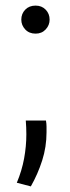

<svg xmlns="http://www.w3.org/2000/svg" viewBox="-20 -527 251 685"><path d="M90 138 40 125Q58 82 66 38.5Q74 -5 74 -48Q74 -57 73.5 -72Q73 -87 72 -97H144Q146 -85 146 -75Q146 -65 146 -55Q146 -3 130.5 45.5Q115 94 90 138ZM107 -407Q84 -407 70 -422Q56 -437 56 -457Q56 -478 70 -492.5Q84 -507 107 -507Q129 -507 143 -492.5Q157 -478 157 -457Q157 -437 143 -422Q129 -407 107 -407Z"/></svg>

Font: Ubuntu Sans Condensed
Style: Regular
Weight: 400
Width: 3
Designer: Dalton Maag Ltd
Foundry: Dalton Maag Ltd
Version: Version 1.006; ttfautohint (v1.8.4.7-5d5b)